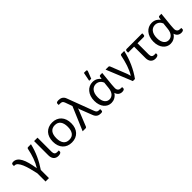

<svg xmlns="http://www.w3.org/2000/svg" viewBox="235 -2059 3545 3545"><g transform="rotate(-45 2007.5 -287.0)"><path d="M528.5 -506.5Q514 -442.5 492.8 -381Q471.5 -319.5 444.8 -260.8Q418 -202 386.8 -147Q355.5 -92 321 -41.5V171H232V-43Q214 -127.5 194 -200.8Q174 -274 150.8 -327.8Q127.5 -381.5 100.5 -412.2Q73.5 -443 40.5 -443H21.5V-476Q21.5 -483 23.5 -489Q25.5 -495 30.5 -499.5Q35.5 -504 44.5 -506.8Q53.5 -509.5 68 -509.5Q113.5 -509.5 148.5 -483.8Q183.5 -458 210.5 -408Q237.5 -358 257 -284.5Q276.5 -211 291.5 -116Q316 -154.5 336.8 -198Q357.5 -241.5 374 -287.5Q390.5 -333.5 403.5 -381Q416.5 -428.5 426 -476Q428.5 -493.5 436.2 -500Q444 -506.5 453.5 -506.5Z M610.5 -506.5H699.5V-138.5Q699.5 -100.5 716 -80.8Q732.5 -61 769 -61H810V-33Q810 -23.5 804 -16.2Q798 -9 787.8 -4Q777.5 1 764 3.5Q750.5 6 735 6Q704.5 6 681.2 -4Q658 -14 642.2 -32.5Q626.5 -51 618.5 -76.8Q610.5 -102.5 610.5 -133.5Z M1088.5 -514.5Q1144 -514.5 1188.5 -496Q1233 -477.5 1264.5 -443.5Q1296 -409.5 1312.8 -361.2Q1329.5 -313 1329.5 -253.5Q1329.5 -193.5 1312.8 -145.5Q1296 -97.5 1264.5 -63.5Q1233 -29.5 1188.5 -11.2Q1144 7 1088.5 7Q1032.5 7 987.8 -11.2Q943 -29.5 911.5 -63.5Q880 -97.5 863.2 -145.5Q846.5 -193.5 846.5 -253.5Q846.5 -313 863.2 -361.2Q880 -409.5 911.5 -443.5Q943 -477.5 987.8 -496Q1032.5 -514.5 1088.5 -514.5ZM1088.5 -62.5Q1163.5 -62.5 1200.5 -112.8Q1237.5 -163 1237.5 -253Q1237.5 -343.5 1200.5 -394Q1163.5 -444.5 1088.5 -444.5Q1050.5 -444.5 1022.2 -431.5Q994 -418.5 975.2 -394Q956.5 -369.5 947.2 -333.8Q938 -298 938 -253Q938 -163 975.2 -112.8Q1012.5 -62.5 1088.5 -62.5Z M1890.5 -61.5V-25.5Q1890.5 -6.5 1879 -0.8Q1867.5 5 1845 5Q1825 5 1805.8 1.2Q1786.5 -2.5 1769.2 -13Q1752 -23.5 1737.5 -42Q1723 -60.5 1712.5 -90L1621.5 -324.5Q1617.5 -335.5 1615.2 -345Q1613 -354.5 1611.5 -363Q1609 -354 1606.2 -345Q1603.5 -336 1599.5 -326L1475.5 -18.5Q1472.5 -11.5 1465.8 -5.8Q1459 0 1447.5 0H1372L1568.5 -463.5L1518 -603Q1512.5 -618 1506 -628.2Q1499.5 -638.5 1490.5 -644.8Q1481.5 -651 1469 -653.8Q1456.5 -656.5 1439 -656.5H1403V-689.5Q1403 -696.5 1405.5 -702.5Q1408 -708.5 1414.2 -713Q1420.5 -717.5 1431.5 -720.2Q1442.5 -723 1459.5 -723Q1481 -723 1501 -719Q1521 -715 1538.5 -705.2Q1556 -695.5 1570 -679Q1584 -662.5 1593 -637.5L1789 -117Q1800 -87.5 1815.8 -74.5Q1831.5 -61.5 1860 -61.5Z M2290 -355Q2282.5 -373 2270.8 -389.2Q2259 -405.5 2242.8 -418.2Q2226.5 -431 2205.8 -438.5Q2185 -446 2160 -446Q2130.5 -446 2103.8 -434.2Q2077 -422.5 2056.8 -398Q2036.5 -373.5 2024.5 -336Q2012.5 -298.5 2012.5 -247Q2012.5 -199 2023 -164.8Q2033.5 -130.5 2051 -108.2Q2068.5 -86 2092 -75.5Q2115.5 -65 2141.5 -65Q2166.5 -65 2189.2 -74.8Q2212 -84.5 2230 -104.2Q2248 -124 2260.2 -154.8Q2272.5 -185.5 2276.5 -227.5ZM2464.5 -62.5V-26.5Q2464.5 -15 2448.5 -5.5Q2432.5 4 2404 4Q2384.5 4 2366.2 -1.5Q2348 -7 2332.5 -18.2Q2317 -29.5 2305.5 -47Q2294 -64.5 2288 -88.5Q2272 -63 2252.5 -45Q2233 -27 2211.2 -15.5Q2189.5 -4 2166.5 1.5Q2143.5 7 2120.5 7Q2078.5 7 2042 -10.2Q2005.5 -27.5 1978.5 -60Q1951.5 -92.5 1936 -139Q1920.5 -185.5 1920.5 -244.5Q1920.5 -306.5 1937.8 -356.8Q1955 -407 1985.2 -442.2Q2015.5 -477.5 2056.2 -496.5Q2097 -515.5 2144.5 -515.5Q2171.5 -515.5 2195.2 -509.5Q2219 -503.5 2238.8 -492.8Q2258.5 -482 2274.8 -467.2Q2291 -452.5 2303 -435.5L2312.5 -488Q2318.5 -506.5 2336.5 -506.5H2389.5L2362 -236Q2361 -211.5 2358.8 -187.8Q2356.5 -164 2356.5 -144Q2356.5 -122 2362.5 -106.8Q2368.5 -91.5 2379.2 -81.5Q2390 -71.5 2404.2 -67Q2418.5 -62.5 2435 -62.5ZM2117 -574 2151 -746.5H2206.5Q2220 -746.5 2225 -737.8Q2230 -729 2225 -714.5L2170 -574Z M2963.5 -506.5Q2931.5 -364.5 2874 -236.2Q2816.5 -108 2738 0H2683L2476.5 -506.5H2549.5Q2560 -506.5 2567.2 -501Q2574.5 -495.5 2577 -488L2705.5 -162Q2711.5 -144.5 2715.8 -127.8Q2720 -111 2723.5 -94.5Q2749.5 -134 2770.5 -180.2Q2791.5 -226.5 2808.2 -276Q2825 -325.5 2838 -376.8Q2851 -428 2861.5 -478.5Q2864 -494 2871.5 -500.2Q2879 -506.5 2889 -506.5Z M3429 -466Q3429 -450.5 3420.8 -442Q3412.5 -433.5 3397 -433.5H3237.5V-140.5Q3237.5 -102.5 3254 -82.8Q3270.5 -63 3307 -63H3348V-35.5Q3348 -26 3342 -18.8Q3336 -11.5 3325.8 -6.5Q3315.5 -1.5 3302 1Q3288.5 3.5 3273 3.5Q3242.5 3.5 3219.2 -6.5Q3196 -16.5 3180.2 -35Q3164.5 -53.5 3156.5 -79Q3148.5 -104.5 3148.5 -135.5V-433.5H2992V-472.5Q2992 -484 2999.8 -492.8Q3007.5 -501.5 3022.5 -501.5H3429Z M3834.5 -355Q3827 -373 3815.2 -389.2Q3803.5 -405.5 3787.2 -418.2Q3771 -431 3750.2 -438.5Q3729.5 -446 3704.5 -446Q3675 -446 3648.2 -434.2Q3621.5 -422.5 3601.2 -398Q3581 -373.5 3569 -336Q3557 -298.5 3557 -247Q3557 -199 3567.5 -164.8Q3578 -130.5 3595.5 -108.2Q3613 -86 3636.5 -75.5Q3660 -65 3686 -65Q3711 -65 3733.8 -74.8Q3756.5 -84.5 3774.5 -104.2Q3792.5 -124 3804.8 -154.8Q3817 -185.5 3821 -227.5ZM4009 -62.5V-26.5Q4009 -15 3993 -5.5Q3977 4 3948.5 4Q3929 4 3910.8 -1.5Q3892.5 -7 3877 -18.2Q3861.5 -29.5 3850 -47Q3838.5 -64.5 3832.5 -88.5Q3816.5 -63 3797 -45Q3777.5 -27 3755.8 -15.5Q3734 -4 3711 1.5Q3688 7 3665 7Q3623 7 3586.5 -10.2Q3550 -27.5 3523 -60Q3496 -92.5 3480.5 -139Q3465 -185.5 3465 -244.5Q3465 -306.5 3482.2 -356.8Q3499.5 -407 3529.8 -442.2Q3560 -477.5 3600.8 -496.5Q3641.5 -515.5 3689 -515.5Q3716 -515.5 3739.8 -509.5Q3763.5 -503.5 3783.2 -492.8Q3803 -482 3819.2 -467.2Q3835.5 -452.5 3847.5 -435.5L3857 -488Q3863 -506.5 3881 -506.5H3934L3906.5 -236Q3905.5 -211.5 3903.2 -187.8Q3901 -164 3901 -144Q3901 -122 3907 -106.8Q3913 -91.5 3923.8 -81.5Q3934.5 -71.5 3948.8 -67Q3963 -62.5 3979.5 -62.5Z"/></g></svg>

Font: Lato 2
Style: Regular
Weight: 400
Designer: Lukasz Dziedzic with Adam Twardoch and Botio Nikoltchev
Foundry: tyPoland Lukasz Dziedzic
Version: Version 2.015; 2015-08-06; http://www.latofonts.com/